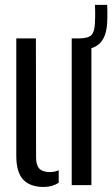

<svg xmlns="http://www.w3.org/2000/svg" viewBox="-20 -757 459 785"><path d="M46.6 -119.9V-600H126.8L127.5 -113.4Q127.5 -81.7 140.8 -67.6Q154.1 -53.5 184.1 -53.5Q204.7 -53.5 220.1 -61V-9.9Q193.7 7.4 158.1 7.4Q103.3 7.4 74.9 -22.6Q46.6 -52.6 46.6 -119.9ZM273.2 0V-600H353.7V0ZM305.8 -553.5Q292.8 -553.5 279.7 -555.6L278.6 -600Q285.1 -600 292.7 -600Q300.3 -600 305.9 -600Q341.8 -600.9 354.2 -614.1Q366.6 -627.3 368.1 -662.7Q368.7 -673.3 369 -686.9Q369.2 -700.5 369 -713.8Q368.7 -727.2 368.3 -737.1H418.1Q418.6 -726.9 418.9 -713.5Q419.1 -700.1 418.9 -686.6Q418.7 -673.2 418.1 -662.8Q414.8 -606.5 388.2 -580Q361.6 -553.5 305.8 -553.5Z"/></svg>

Font: Big Shoulders Stencil Text Thin
Style: Regular
Weight: 100
Designer: Patric King
Foundry: XO Type Co
Version: Version 2.001